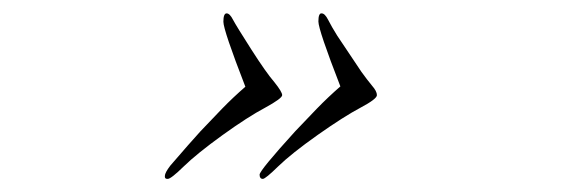

<svg xmlns="http://www.w3.org/2000/svg" viewBox="-20 -339 874 290"><path d="M332 -309.1Q336.9 -299.8 359.4 -264.6Q381.8 -229.5 394.5 -214.8Q406.2 -200.2 406.2 -195.3Q406.2 -190.4 380.4 -176.3Q354.5 -162.6 315.9 -134.8Q277.3 -106.9 257.8 -87.9Q238.3 -68.8 233.4 -68.8Q228.5 -68.4 229 -73.2Q229 -78.1 237.3 -88.9Q267.1 -123.5 282.7 -140.6L315.4 -174.8Q332 -191.9 350.6 -208Q317.4 -293.5 317.4 -306.2Q317.4 -318.8 322.3 -318.8Q327.1 -318.8 332 -309.1ZM465.8 -318.8Q470.7 -318.8 475.6 -309.1Q480.5 -299.3 489.3 -285.2L525.9 -230.5Q534.7 -218.3 542 -209.5Q549.3 -201.2 549.3 -195.3Q549.3 -189.5 524.4 -176.3Q499.5 -163.1 460 -135.3Q419.9 -106.9 400.4 -87.9Q380.9 -68.8 377 -68.8Q372.1 -68.8 372.1 -75.2Q372.1 -81.5 425.8 -140.6L458.5 -174.8Q475.6 -192.4 494.1 -208.5Q460.9 -293.9 460.9 -306.6Q460.9 -319.3 465.8 -318.8Z"/></svg>

Font: PinyonScript
Style: Regular
Weight: 400
Designer: Nicole Fally
Foundry: Nicole Fally
Version: Version 1.005